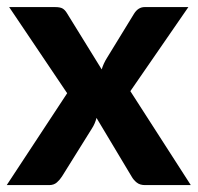

<svg xmlns="http://www.w3.org/2000/svg" viewBox="-20 -536 573 556"><path d="M532.5 0H400Q385 0 375.8 -7.5Q366.5 -15 361 -25L259.5 -194.5Q255 -177.5 246.5 -164.5L159.5 -25Q153.5 -15.5 144.8 -7.8Q136 0 122.5 0H-0.5L174.5 -266L6.5 -515.5H139Q154 -515.5 161 -511.5Q168 -507.5 173.5 -498.5L274.5 -335Q277 -343.5 281 -352.2Q285 -361 290.5 -369.5L368 -496Q380 -515.5 399 -515.5H525.5L357.5 -272Z"/></svg>

Font: Lato 2
Style: Regular
Weight: 800
Designer: Lukasz Dziedzic with Adam Twardoch and Botio Nikoltchev
Foundry: tyPoland Lukasz Dziedzic
Version: Version 2.015; 2015-08-06; http://www.latofonts.com/